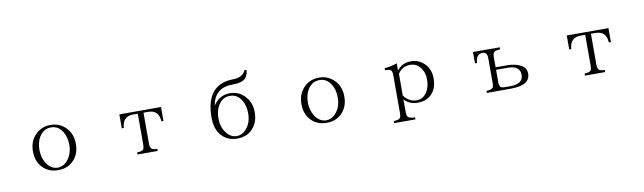

<svg xmlns="http://www.w3.org/2000/svg" viewBox="-45 -1392 7090 2113"><g transform="rotate(-10 3500.0 -336.0)"><path d="M498.5 -541Q604.5 -541 673.8 -466.8Q739.7 -396.5 739.7 -288.1Q739.7 -186 684.6 -119.1Q616.7 -36.1 500 -36.1Q389.6 -36.1 321.8 -110.4Q259.8 -179.7 259.8 -287.1Q259.8 -404.3 335 -476.1Q402.8 -541 498.5 -541ZM501 -513.2Q415 -513.2 367.2 -432.1Q333 -374.5 333 -290Q333 -204.6 375 -140.1Q424.3 -64 500 -64Q557.6 -64 603.5 -112.8Q666.5 -182.1 666.5 -289.1Q666.5 -375.5 630.4 -434.1Q584.5 -513.2 501 -513.2Z M1267.1 -523.9H1732.9V-368.2H1710Q1702.6 -496.1 1584 -496.1H1532.2V-151.4Q1532.2 -99.6 1557.1 -86.4Q1573.7 -78.6 1613.3 -77.1V-54.2H1387.2V-77.1Q1443.8 -78.6 1458 -99.1Q1468.3 -113.3 1468.3 -151.4V-496.1H1416Q1297.9 -496.1 1290 -368.2H1267.1Z M2710 -768.1 2731 -757.8Q2721.7 -680.7 2672.9 -653.8Q2631.3 -630.9 2556.6 -630.9H2550.8Q2351.1 -630.9 2316.9 -435.1Q2386.2 -542 2501 -542Q2611.3 -542 2679.7 -460Q2738.8 -390.6 2738.8 -289.1Q2738.8 -193.8 2690.9 -127.9Q2624.5 -36.1 2500 -36.1Q2373 -36.1 2305.7 -136.2Q2259.8 -206.1 2259.8 -309.1Q2259.8 -684.1 2569.8 -687Q2678.2 -688.5 2710 -768.1ZM2501 -513.2Q2416.5 -513.2 2370.1 -436Q2333 -377 2333 -289.1Q2333 -197.8 2380.9 -131.8Q2430.7 -64 2500 -64Q2558.1 -64 2602.5 -112.8Q2665.5 -180.7 2665.5 -289.1Q2665.5 -377 2628.4 -436Q2582 -513.2 2501 -513.2Z M3498.5 -541Q3604.5 -541 3673.8 -466.8Q3739.7 -396.5 3739.7 -288.1Q3739.7 -186 3684.6 -119.1Q3616.7 -36.1 3500 -36.1Q3389.6 -36.1 3321.8 -110.4Q3259.8 -179.7 3259.8 -287.1Q3259.8 -404.3 3335 -476.1Q3402.8 -541 3498.5 -541ZM3501 -513.2Q3415 -513.2 3367.2 -432.1Q3333 -374.5 3333 -290Q3333 -204.6 3375 -140.1Q3424.3 -64 3500 -64Q3557.6 -64 3603.5 -112.8Q3666.5 -182.1 3666.5 -289.1Q3666.5 -375.5 3630.4 -434.1Q3584.5 -513.2 3501 -513.2Z M4229 96.2V73.2Q4288.1 71.8 4300.8 50.3Q4311 35.6 4311 -2V-427.2Q4311 -476.6 4287.1 -487.3Q4272.9 -494.1 4231 -494.1V-517.1Q4306.2 -524.4 4371.1 -547.4V-467.3Q4429.7 -542 4524.9 -542Q4615.2 -542 4676.3 -481Q4742.2 -416.5 4742.2 -314Q4742.2 -215.3 4691.9 -152.8Q4634.3 -80.1 4522.9 -80.1Q4430.7 -80.1 4375 -143.1V-2Q4375 44.4 4393.1 58.1Q4412.6 71.8 4466.8 73.2V96.2ZM4375 -186Q4433.6 -107.9 4515.1 -107.9Q4589.8 -107.9 4632.8 -174.8Q4668.9 -231.9 4668.9 -314.9Q4668.9 -375.5 4643.1 -422.9Q4598.1 -504.9 4512.7 -504.9Q4421.9 -504.9 4375 -428.2Z M5219.2 -523.9H5518.1V-501Q5459 -499.5 5444.8 -478Q5435.1 -463.9 5435.1 -428.2V-314.9H5561Q5649.9 -314.9 5713.9 -283.2Q5775.9 -251.5 5775.9 -186Q5775.9 -54.2 5560.1 -54.2H5291V-77.1Q5347.2 -78.6 5363.3 -99.1Q5373 -111.8 5373 -148.9V-428.2Q5373 -496.1 5320.3 -496.1Q5246.6 -496.1 5242.2 -397H5219.2ZM5435.1 -287.1V-148.9Q5435.1 -99.6 5458 -88.9Q5472.2 -82 5505.9 -82H5558.1Q5702.6 -82 5702.6 -186Q5702.6 -287.1 5561 -287.1Z M6267.1 -523.9H6732.9V-368.2H6710Q6702.6 -496.1 6584 -496.1H6532.2V-151.4Q6532.2 -99.6 6557.1 -86.4Q6573.7 -78.6 6613.3 -77.1V-54.2H6387.2V-77.1Q6443.8 -78.6 6458 -99.1Q6468.3 -113.3 6468.3 -151.4V-496.1H6416Q6297.9 -496.1 6290 -368.2H6267.1Z"/></g></svg>

Font: I.Ming
Style: Regular
Weight: 400
Designer: Ichiten Fonts Project
Version: Version 5.10 Mar 24, 2018